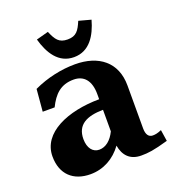

<svg xmlns="http://www.w3.org/2000/svg" viewBox="-131 -817 864 938"><g transform="rotate(-20 300.5 -347.5)"><path d="M292 -516C222 -516 145 -500 75 -467L65 -352H127C156 -411 192 -448 260 -448C313 -448 345 -412 345 -342V-315C181 -314 35 -253 35 -130C35 -37 92 15 181 15C249 15 307 -18 347 -73C356 -20 387 14 445 14C481 14 509 11 586 -11L577 -70C556 -61 544 -59 531 -59C510 -59 498 -76 498 -107V-331C498 -452 415 -516 292 -516ZM159 -693 222 -710C241 -665 256 -642 301 -642C346 -642 361 -665 380 -710L443 -693C422 -618 382 -550 301 -550C220 -550 180 -618 159 -693ZM206 -158C206 -233 260 -259 345 -260V-148C325 -107 296 -83 262 -83C229 -83 206 -111 206 -158Z"/></g></svg>

Font: LT Superior Serif ExtraBold
Style: Regular
Weight: 800
Designer: Daniel Lyons
Foundry: LyonsType
Version: Version 2.120;FEAKit 1.0